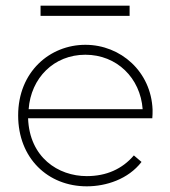

<svg xmlns="http://www.w3.org/2000/svg" viewBox="-20 -640 600 677"><path d="M479 -69 452 -92C411 -44 355 -19 286 -19C185 -19 84 -85 79 -223H517C518 -231 518 -244 518 -253C513 -387 406 -482 281 -482C156 -482 44 -387 44 -233C44 -82 149 17 286 17C354 17 432 -8 479 -69ZM81 -255C89 -365 170 -447 281 -447C392 -447 475 -365 483 -255ZM123 -584H437V-620H123Z"/></svg>

Font: Kreadon Extra Light
Style: Regular
Weight: 200
Designer: kohakuno
Foundry: StudioGnu
Version: Version 1.000;Glyphs 3.1.2 (3151)